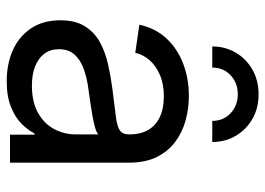

<svg xmlns="http://www.w3.org/2000/svg" viewBox="-130 -657 797 577"><g transform="rotate(90 268.5 -368.5)"><path d="M223.6 9.8Q172.4 9.8 131.1 -8.5Q89.8 -26.9 65.4 -63Q41 -99.1 41 -151.4Q41 -196.8 59.1 -225.3Q77.1 -253.9 106.9 -270.3Q136.7 -286.6 174.1 -294.9Q211.4 -303.2 249.5 -308.1Q298.8 -314.5 328.1 -317.9Q357.4 -321.3 370.6 -329.3Q383.8 -337.4 383.8 -357.4V-361.3Q383.8 -392.1 370.8 -414.8Q357.9 -437.5 332.3 -450Q306.6 -462.4 269.5 -462.4Q232.4 -462.4 204.8 -450.4Q177.2 -438.5 160.4 -418.9Q143.6 -399.4 138.7 -376.5L54.2 -388.7Q64.9 -437.5 95.7 -470.5Q126.5 -503.4 171.4 -520.5Q216.3 -537.6 268.6 -537.6Q305.7 -537.6 341.6 -527.8Q377.4 -518.1 406 -496.8Q434.6 -475.6 451.7 -441.4Q468.8 -407.2 468.8 -357.4V0H384.8V-73.7H380.9Q371.6 -54.7 352.5 -35.4Q333.5 -16.1 302 -3.2Q270.5 9.8 223.6 9.8ZM236.8 -65.9Q287.1 -65.9 319.6 -84.5Q352.1 -103 367.9 -132.8Q383.8 -162.6 383.8 -196.3V-265.6Q378.9 -260.3 363.8 -255.9Q348.6 -251.5 327.9 -247.8Q307.1 -244.1 285.4 -241Q263.7 -237.8 245.6 -235.4Q214.8 -231.4 188 -221.9Q161.1 -212.4 144.5 -194.6Q127.9 -176.8 127.9 -147Q127.9 -121.1 141.6 -103Q155.3 -85 179.7 -75.4Q204.1 -65.9 236.8 -65.9ZM263.2 -747.1Q305.2 -747.1 337.4 -728.5Q369.6 -710 388.2 -678.5Q406.7 -647 406.7 -607.9H343.3Q343.3 -641.6 320.1 -663.1Q296.9 -684.6 263.2 -684.6Q229.5 -684.6 206.3 -663.1Q183.1 -641.6 183.1 -607.9H119.6Q119.6 -647 138.2 -678.5Q156.7 -710 189.2 -728.5Q221.7 -747.1 263.2 -747.1Z"/></g></svg>

Font: Inter 24pt
Style: Regular
Weight: 400
Designer: Rasmus Andersson
Foundry: rsms
Version: Version 4.001;git-66647c0bb